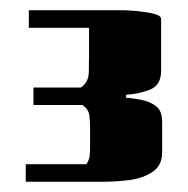

<svg xmlns="http://www.w3.org/2000/svg" viewBox="-20 -720 365 373"><path d="M45 -516V-550H137Q152 -560 152.5 -579Q153 -598 153 -614V-666H36V-700H223Q229 -700 246 -698.5Q263 -697 278 -693.5Q293 -690 293 -683V-582Q293 -554 270.5 -545.5Q248 -537 225 -536V-530Q241 -529 257 -525.5Q273 -522 284 -513Q295 -504 295 -483V-424Q295 -398 275.5 -385.5Q256 -373 230 -370Q204 -367 185 -367H30V-401H148Q153 -409 154 -416.5Q155 -424 155 -432V-471Q155 -484 153.5 -496Q152 -508 140 -516Z"/></svg>

Font: Gajraj One
Style: Regular
Weight: 400
Designer: Saurabh Sharma
Foundry: Saurabh Sharma
Version: Version 1.000